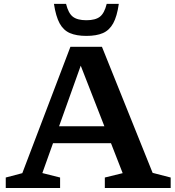

<svg xmlns="http://www.w3.org/2000/svg" viewBox="-20 -948 884 968"><path d="M218 -226V-311.5H578V-226ZM749.5 -76.5 840.5 -53V0H508.5V-53L598.5 -75L374.5 -649H398.5L193.5 -75.5L283 -53V0H9V-53L92.5 -75L335 -712H494ZM415.5 -846Q461 -846 483.8 -863.8Q506.5 -881.5 518 -928.5H579Q570 -865.5 550.8 -830.5Q531.5 -795.5 498.8 -781.2Q466 -767 415.5 -767Q365.5 -767 332.5 -781.2Q299.5 -795.5 280.5 -830.5Q261.5 -865.5 252 -928.5H313Q324.5 -881.5 347.2 -863.8Q370 -846 415.5 -846Z"/></svg>

Font: Newsreader 7pt Medium
Style: Regular
Weight: 500
Designer: Hugues Gentile
Foundry: Production Type
Version: Version 1.003